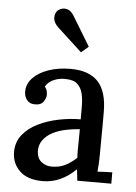

<svg xmlns="http://www.w3.org/2000/svg" viewBox="-56 -836 631 894"><g transform="rotate(5 259.5 -388.5)"><path d="M338 0Q336 -16 335 -28Q334 -40 332 -53Q298 -19 259 -1.5Q220 16 178 16Q106 16 69.5 -19.5Q33 -55 33 -108Q33 -154 60 -188Q87 -222 131 -243.5Q175 -265 227 -275.5Q279 -286 329 -286V-345Q329 -377 323 -404.5Q317 -432 298.5 -449.5Q280 -467 241 -467Q215 -468 189 -457.5Q163 -447 149 -423Q157 -415 159.5 -404.5Q162 -394 162 -385Q162 -371 150 -353.5Q138 -336 109 -337Q85 -337 72.5 -353.5Q60 -370 60 -392Q60 -428 86.5 -456Q113 -484 159 -500Q205 -516 262 -516Q348 -516 390.5 -471Q433 -426 433 -329Q433 -293 433 -260Q433 -227 432.5 -194Q432 -161 432 -124Q432 -109 431 -90Q430 -71 428 -50Q445 -51 463 -52Q481 -53 497 -53V0ZM329 -240Q297 -238 263.5 -231Q230 -224 203 -210Q176 -196 159.5 -174Q143 -152 143 -121Q145 -87 165.5 -71Q186 -55 214 -55Q249 -55 276 -68.5Q303 -82 329 -106Q328 -117 328 -128.5Q328 -140 328 -153Q328 -162 328.5 -186.5Q329 -211 329 -240ZM303 -597 188 -703Q171 -719 167 -735Q163 -751 167.5 -764Q172 -777 180 -783Q187 -789 199.5 -792Q212 -795 226.5 -789.5Q241 -784 254 -763L337 -626Z"/></g></svg>

Font: Lora Medium
Style: Regular
Weight: 500
Designer: Olga Karpushina, Alexei Vanyashin (Cyrillic)
Foundry: Cyreal
Version: Version 3.004